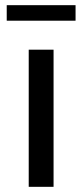

<svg xmlns="http://www.w3.org/2000/svg" viewBox="-20 -722 319 742"><path d="M91 0H187V-530H91ZM6 -642H272V-702H6Z"/></svg>

Font: Chess Sans Medium
Style: Regular
Weight: 500
Designer: Wolf Bōese
Foundry: Wolf Bōese
Version: Version 7.223;Glyphs 3.3 (3306)